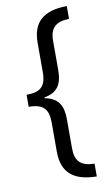

<svg xmlns="http://www.w3.org/2000/svg" viewBox="-97 -765 555 974"><g transform="rotate(-10 181.0 -278.0)"><path d="M320 161V95C250 94 221 65 221 -1V-151C221 -221 198 -263 128 -276V-280C196 -292 221 -331 221 -405V-555C221 -624 254 -649 320 -651V-717C195 -715 142 -662 142 -558V-407C142 -332 110 -309 41 -309V-247C118 -247 142 -215 142 -149V1C142 109 199 159 320 161Z"/></g></svg>

Font: Noto Sans Thai Looped ExtraCondensed
Style: Regular
Weight: 400
Width: 2
Designer: Sasikarn Vongin, Ben Mitchell
Foundry: The Fontpad Ltd
Version: Version 1.001